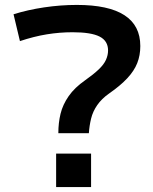

<svg xmlns="http://www.w3.org/2000/svg" viewBox="-20 -760 621 780"><path d="M217 -219Q217 -261 226 -298Q235 -335 259 -369.5Q283 -404 326 -434Q360 -458 381 -478Q402 -498 410.5 -517Q419 -536 419 -555Q419 -594 384.5 -611.5Q350 -629 275 -629Q222 -629 170 -620.5Q118 -612 61 -593L35 -702Q92 -720 159 -730Q226 -740 292 -740Q550 -740 550 -573Q550 -535 537.5 -503.5Q525 -472 497 -442Q469 -412 423 -380Q393 -359 375 -333Q357 -307 350 -278Q343 -249 341 -219ZM208 0V-136H350V0Z"/></svg>

Font: M PLUS 1 SemiBold
Style: Regular
Weight: 600
Designer: Coji Morishita
Foundry: UNDERFOREST DESIGN
Version: Version 1.001